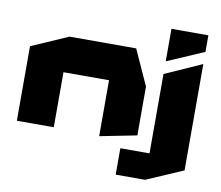

<svg xmlns="http://www.w3.org/2000/svg" viewBox="-91 -780 1263 1096"><g transform="rotate(10 540.5 -232.5)"><path d="M38 0V-432L251 -525H637L730 -320V-37L517 5H516V-319H252V0ZM647 205V52H816V-408L1029 -503H1030V113L817 205ZM816 -482V-670H1030V-574L817 -482Z"/></g></svg>

Font: Foldit Thin ExtraBold
Style: Regular
Weight: 800
Version: Version 1.003